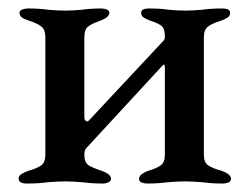

<svg xmlns="http://www.w3.org/2000/svg" viewBox="-20 -430 589 453"><path d="M24 -8Q24 -15 30 -19Q36 -23 47 -27Q68 -33 77.5 -40Q87 -47 87 -65V-342Q87 -360 77.5 -367.5Q68 -375 49 -381Q37 -385 31.5 -389Q26 -393 26 -400Q26 -405 32.5 -407.5Q39 -410 46 -410Q74 -410 93 -407Q117 -405 134 -405Q151 -405 173 -407Q193 -410 219 -410Q226 -410 232 -407.5Q238 -405 238 -400Q238 -389 216 -381Q196 -374 187.5 -367Q179 -360 179 -342V-153Q179 -147 183 -144.5Q187 -142 190 -146L363 -331Q364 -332 366.5 -335Q369 -338 369 -344Q369 -362 361.5 -368.5Q354 -375 335 -381Q324 -385 318.5 -389Q313 -393 313 -400Q313 -410 332 -410Q359 -410 378 -407Q400 -405 417 -405Q433 -405 457 -407Q477 -410 504 -410Q523 -410 523 -400Q523 -393 517.5 -389Q512 -385 501 -381Q481 -375 471 -367.5Q461 -360 461 -342V-65Q461 -47 471 -40Q481 -33 503 -27Q525 -19 525 -8Q525 -2 519 0.5Q513 3 506 3Q478 3 458 0Q432 -2 416 -2Q399 -2 375 0Q354 3 327 3Q320 3 314 0.5Q308 -2 308 -8Q308 -19 330 -27Q350 -33 359.5 -40Q369 -47 369 -65V-271Q369 -281 364 -276L185 -82Q179 -77 179 -65Q179 -47 188.5 -40.5Q198 -34 220 -27Q242 -19 242 -8Q242 -3 236 0Q230 3 223 3Q196 3 175 0Q151 -2 134 -2Q118 -2 92 0Q73 3 44 3Q24 3 24 -8Z"/></svg>

Font: EB Garamond Medium
Style: Regular
Weight: 500
Designer: Georg Duffner and Octavio Pardo
Foundry: Georg Duffner
Version: Version 1.000